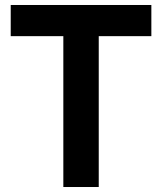

<svg xmlns="http://www.w3.org/2000/svg" viewBox="-20 -750 650 770"><path d="M234 -605H23V-730H587V-605H376V0H234Z"/></svg>

Font: Sora-SIA SemiBold
Style: Regular
Weight: 600
Designer: Jonathan Barnbrook, Julián Moncada
Foundry: Barnbrook Fonts
Version: Version 2.000